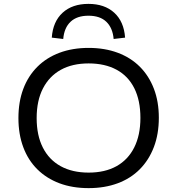

<svg xmlns="http://www.w3.org/2000/svg" viewBox="-20 -961 913 990"><path d="M437 9Q353 9 286.5 -16Q220 -41 172.5 -88Q125 -135 100 -202Q75 -269 75 -352Q75 -436 100 -502.5Q125 -569 172.5 -616.5Q220 -664 287 -689Q354 -714 437 -714Q520 -714 587 -689Q654 -664 701 -617Q748 -570 773.5 -503.5Q799 -437 799 -354Q799 -270 773.5 -203Q748 -136 701 -88.5Q654 -41 587 -16Q520 9 437 9ZM437 -71Q521 -71 580.5 -104Q640 -137 672 -200.5Q704 -264 704 -353Q704 -443 672.5 -506Q641 -569 581 -601.5Q521 -634 437 -634Q353 -634 293.5 -601Q234 -568 201.5 -505Q169 -442 169 -352Q169 -263 201 -200Q233 -137 293 -104Q353 -71 437 -71ZM306 -760 247 -767Q253 -850 303 -895.5Q353 -941 436 -941Q519 -941 569 -895.5Q619 -850 625 -767L566 -760Q561 -817 528.5 -848.5Q496 -880 436 -880Q377 -880 344 -849Q311 -818 306 -760Z"/></svg>

Font: Nunito Sans 10pt SemiExpanded
Style: Regular
Weight: 400
Width: 6
Designer: Vernon Adams
Foundry: Vernon Adams
Version: Version 3.101;gftools[0.9.27]